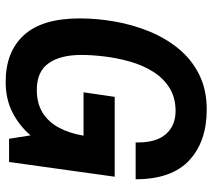

<svg xmlns="http://www.w3.org/2000/svg" viewBox="-56 -682 750 678"><g transform="rotate(90 319.0 -343.0)"><path d="M269 12Q163 12 104 -52.5Q45 -117 45 -250Q45 -310 56 -373Q67 -436 90.5 -494Q114 -552 151.5 -598Q189 -644 242.5 -671Q296 -698 367 -698Q480 -698 546.5 -636Q613 -574 613 -447H483V-456Q483 -521 453 -554.5Q423 -588 372 -588Q324 -588 289.5 -566Q255 -544 232.5 -507.5Q210 -471 197.5 -427Q185 -383 179.5 -338Q174 -293 174 -255Q174 -181 203.5 -139.5Q233 -98 297 -98Q345 -98 378 -118.5Q411 -139 431 -176.5Q451 -214 459 -263L467 -308L514 -263H306L322 -373H604L552 0H470L458 -76Q424 -36 377 -12Q330 12 269 12Z"/></g></svg>

Font: Archivo Narrow
Style: Bold Italic
Weight: 700
Italic angle: -8°
Designer: Hector Gatti
Foundry: Omnibus-Type
Version: Version 3.002